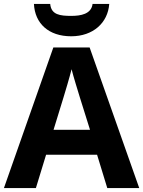

<svg xmlns="http://www.w3.org/2000/svg" viewBox="-20 -959 730 979"><path d="M537 -939H452C446 -887 391 -878 344 -878C287 -878 241 -883 236 -939H153C158 -839 228 -774 343 -774C454 -774 530 -842 537 -939ZM527 0H690L437 -717H252L0 0H163L215 -170H475ZM387 -463 439 -297H253L304 -463C311 -485 335 -566 345 -606C355 -566 377 -496 387 -463Z"/></svg>

Font: Noto Sans Gujarati
Style: Bold
Weight: 700
Designer: Jelle Bosma - Monotype Design Team, Universal Thirst
Foundry: Monotype Imaging Inc.
Version: Version 2.106